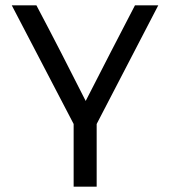

<svg xmlns="http://www.w3.org/2000/svg" viewBox="-20 -697 636 717"><path d="M255 0H341V-234L571 -677H484C425 -564 364 -445 300 -320C240 -439 179 -558 116 -677H24L255 -234Z"/></svg>

Font: All Genders v4 Light
Style: Regular
Weight: 300
Designer: Rassam Alawdi
Foundry: Rassam Art
Version: Version 3.100;FEAKit 1.0